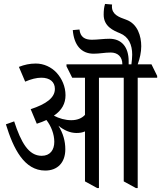

<svg xmlns="http://www.w3.org/2000/svg" viewBox="-20 -950 819 976"><path d="M210 -83C272 -83 312 -123 312 -191C312 -233 301 -272 277 -311C305 -288 336 -274 369 -274C384 -274 399 -276 412 -282V-28L474 6H483V-555H609V-28L671 6H680V-555H779V-564L750 -623H680C691 -653 698 -685 698 -715C698 -766 680 -829 621 -850C584 -863 549 -876 549 -917C549 -920 549 -923 550 -927L514 -930C509 -914 507 -897 507 -875C507 -815 558 -794 590 -781C634 -763 652 -723 652 -672C652 -656 650 -640 648 -623H634C634 -628 634 -634 634 -639C634 -710 599 -753 536 -753C506 -753 475 -748 447 -748C411 -748 388 -762 384 -800L350 -797C356 -722 392 -677 456 -677C487 -677 512 -683 543 -683C578 -683 602 -662 602 -623H318V-613L347 -555H412V-366C395 -348 372 -339 342 -339C312 -339 280 -348 254 -362C295 -390 313 -424 313 -466C313 -510 295 -550 268 -580C241 -609 203 -627 162 -627C131 -627 104 -621 76 -610L108 -535C138 -548 166 -555 190 -555C233 -555 259 -534 259 -498C259 -453 215 -421 136 -395L167 -321C185 -327 202 -333 216 -340C240 -309 256 -268 256 -229C256 -188 235 -158 192 -158C125 -158 87 -226 52 -333L10 -318C48 -194 103 -83 210 -83Z"/></svg>

Font: Noto Serif Devanagari ExtraCondensed
Style: Regular
Weight: 400
Width: 2
Designer: Universal Thirst, Indian Type Foundry and the Monotype Design Team
Foundry: Monotype Imaging Inc.
Version: Version 2.004